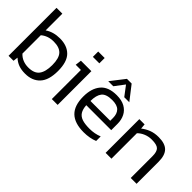

<svg xmlns="http://www.w3.org/2000/svg" viewBox="13 -1286 1908 1908"><g transform="rotate(45 967.0 -332.0)"><path d="M311 10Q258 10 218.5 -4.5Q179 -19 146 -50L140 0H70V-674H152V-439Q217 -484 310 -484Q411 -484 468 -426.5Q525 -369 525 -241Q525 -112 468 -51Q411 10 311 10ZM290 -56Q373 -56 408 -102Q443 -148 443 -241Q443 -338 405.5 -378Q368 -418 288 -418Q245 -418 211 -405.5Q177 -393 152 -371V-113Q179 -84 214 -70Q249 -56 290 -56Z M670 -585V-660H761V-585ZM678 0V-409H605L613 -474H760V0Z M949 -522 1064 -670H1130L1245 -522H1174L1097 -624L1020 -522ZM1134 10Q1007 10 944 -51Q881 -112 881 -239Q881 -353 935.5 -418.5Q990 -484 1108 -484Q1178 -484 1223.5 -458.5Q1269 -433 1291.5 -388.5Q1314 -344 1314 -288V-199H963Q967 -145 986.5 -114Q1006 -83 1045.5 -69.5Q1085 -56 1150 -56Q1223 -56 1284 -81V-17Q1253 -4 1214.5 3Q1176 10 1134 10ZM963 -258H1241V-297Q1241 -355 1210.5 -386.5Q1180 -418 1110 -418Q1025 -418 994 -378Q963 -338 963 -258Z M1434 0V-474H1508L1513 -420Q1547 -448 1592.5 -466Q1638 -484 1697 -484Q1787 -484 1828 -442Q1869 -400 1869 -310V0H1787V-307Q1787 -369 1762 -393.5Q1737 -418 1666 -418Q1622 -418 1583 -402Q1544 -386 1516 -358V0Z"/></g></svg>

Font: Kanit Light
Style: Regular
Weight: 300
Designer: Katatrad Team
Foundry: CadsonDemak
Version: Version 2.000; ttfautohint (v1.8.3)